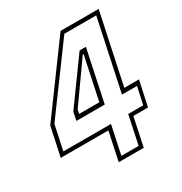

<svg xmlns="http://www.w3.org/2000/svg" viewBox="-181 -820 890 941"><g transform="rotate(-30 264.0 -350.0)"><path d="M220 0 254 -160.5H-15.5L19.5 -324L295 -700H510.5L426 -302H509L478.5 -160.5H395.5L361.5 0ZM247 -20.5H344.5L378.5 -181.5H463.5L484.5 -279H399.5L484.5 -678.5H304L41 -320.5L11.5 -181.5H281ZM141.5 -279 151.5 -326.5 328 -570.5H363.5L302 -279ZM170.5 -302H284.5L336 -545.5H331.5L175 -324.5Z"/></g></svg>

Font: Tourney Thin ExtraLight
Style: Italic
Weight: 250
Italic angle: -12°
Version: Version 1.015